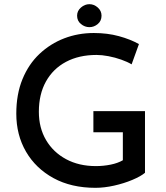

<svg xmlns="http://www.w3.org/2000/svg" viewBox="-20 -891 793 919"><path d="M674 -64Q654 -47 613.5 -30Q573 -13 526 -2.5Q479 8 437 8Q321 8 236 -38.5Q151 -85 104.5 -165Q58 -245 58 -347Q58 -440 87.5 -512Q117 -584 169 -633Q221 -682 287.5 -707.5Q354 -733 429 -733Q494 -733 549 -718Q604 -703 645 -680L610 -583Q590 -595 560.5 -605.5Q531 -616 499.5 -622Q468 -628 442 -628Q358 -628 296 -595Q234 -562 200 -501Q166 -440 166 -356Q166 -279 200.5 -220.5Q235 -162 296.5 -129Q358 -96 439 -96Q475 -96 509.5 -103Q544 -110 568 -124V-258H427V-359H674ZM349 -816Q349 -839 367.5 -855Q386 -871 408 -871Q430 -871 448 -855Q466 -839 466 -816Q466 -791 448 -776Q430 -761 408 -761Q386 -761 367.5 -776Q349 -791 349 -816Z"/></svg>

Font: Reem Kufi Ink
Style: Regular
Weight: 400
Designer: Khaled Hosny
Version: Version 1.7